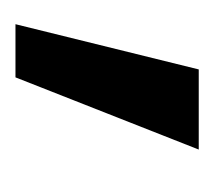

<svg xmlns="http://www.w3.org/2000/svg" viewBox="-34 -114 271 242"><g transform="rotate(90 101.0 7.5)"><path d="M10 123 67 -108H168L77 123Z"/></g></svg>

Font: DM Sans Medium
Style: Regular
Weight: 500
Designer: Colophon Foundry, Jonny Pinhorn
Foundry: Colophon Foundry
Version: Version 4.004; ttfautohint (v1.8.4.7-5d5b)